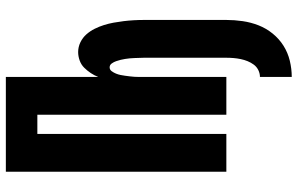

<svg xmlns="http://www.w3.org/2000/svg" viewBox="-196 -578 993 640"><g transform="rotate(-90 300.0 -258.5)"><path d="M363 218V112Q375 112 386 106.5Q397 101 404 91.5Q411 82 415.5 71Q420 60 422.5 48Q425 36 426 24Q427 12 427 0V-275Q427 -283 426.5 -291Q426 -299 426 -306.5Q426 -314 425 -322Q424 -330 423 -337.5Q422 -345 420 -352.5Q418 -360 415.5 -367.5Q413 -375 408 -382Q403 -389 395 -389Q387 -389 382 -382Q377 -375 374 -367.5Q371 -360 369.5 -352.5Q368 -345 367 -337.5Q366 -330 365 -322Q364 -314 363.5 -306.5Q363 -299 363 -291Q363 -283 363 -275V0H237V-630H173V0H47V-735H363V-427Q368 -440 376 -452Q384 -464 394 -474Q404 -484 418 -489Q432 -494 446 -494Q463 -494 478.5 -486.5Q494 -479 505 -466.5Q516 -454 523.5 -439Q531 -424 536 -408Q541 -392 544 -375.5Q547 -359 549 -342.5Q551 -326 552 -309Q553 -292 553 -275V0Q553 27 549 54.5Q545 82 535 107.5Q525 133 507.5 154.5Q490 176 467 190.5Q444 205 417 211.5Q390 218 363 218Z"/></g></svg>

Font: Iosevka Curly XBdEx
Style: Regular
Weight: 800
Width: 7
Monospace: yes
Designer: Belleve Invis
Foundry: Belleve Invis
Version: Version 11.1.0; ttfautohint (v1.8.3)